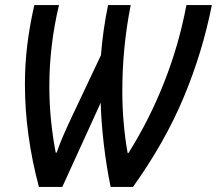

<svg xmlns="http://www.w3.org/2000/svg" viewBox="-20 -734 853 755"><path d="M133 1Q106 -100 92 -201.5Q78 -303 78 -403Q78 -482 87.5 -559Q97 -636 115 -714H212Q193 -635 183.5 -554.5Q174 -474 174 -395Q174 -324 181 -257.5Q188 -191 199 -134H203Q214 -167 230 -203.5Q246 -240 264 -278L377 -517Q381 -568 388 -617Q395 -666 405 -714H494Q461 -548 461 -376Q461 -311 466.5 -249Q472 -187 482 -132H485Q568 -264 626 -411.5Q684 -559 713 -714H813Q776 -527 702 -350.5Q628 -174 503 1H415Q398 -82 388 -168.5Q378 -255 376 -330L225 1Z"/></svg>

Font: Noto Sans Condensed Medium
Style: Italic
Weight: 500
Width: 3
Italic angle: -12°
Designer: Monotype Design Team
Foundry: Monotype Imaging Inc.
Version: Version 2.013; ttfautohint (v1.8.4.7-5d5b)